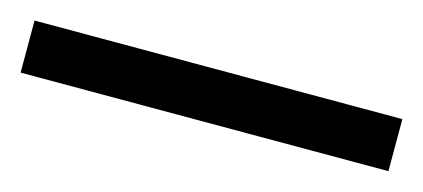

<svg xmlns="http://www.w3.org/2000/svg" viewBox="-27 8 502 228"><g transform="rotate(15 224.0 122.0)"><path d="M450.2 89.8H-2V153.8H450.2Z"/></g></svg>

Font: Samim
Style: Regular
Weight: 400
Foundry: DejaVu fonts team - Redesigned by Saber Rastikerdar
Version: Version 4.0.5